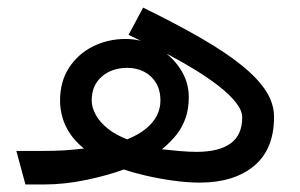

<svg xmlns="http://www.w3.org/2000/svg" viewBox="-20 -489 794 509"><path d="M23.4 -88.9 47.4 0H60.1V-88.9ZM223.1 -223.1Q223.1 -262.2 249.5 -285.6Q275.9 -309.1 317.9 -309.1Q341.8 -309.1 361.6 -299.1Q381.3 -289.1 393.3 -269.8Q405.3 -250.5 405.3 -222.2Q405.3 -200.7 395.5 -181.9Q385.7 -163.1 366.5 -147.5Q347.2 -131.8 317.4 -119.6Q286.6 -131.3 265.6 -148.2Q244.6 -165 233.9 -184.6Q223.1 -204.1 223.1 -223.1ZM320.8 -396.5Q365.7 -375.5 409.4 -353Q453.1 -330.6 491.5 -307.4Q529.8 -284.2 559.1 -261.5Q588.4 -238.8 605.2 -217.5Q622.1 -196.3 622.1 -177.7Q622.1 -130.9 591.1 -108.6Q560.1 -86.4 501 -86.4Q481.4 -86.4 456.1 -88.6Q430.7 -90.8 409.2 -93.3Q432.1 -111.8 448 -132.1Q463.9 -152.3 472.2 -176.8Q480.5 -201.2 480.5 -231.4Q480.5 -272.9 457 -307.9Q433.6 -342.8 395.3 -364.3Q356.9 -385.7 313 -385.7Q266.1 -385.7 226.6 -366Q187 -346.2 163.1 -309.6Q139.2 -272.9 139.2 -222.2Q139.2 -199.2 145.8 -176.8Q152.3 -154.3 166.3 -133.8Q180.2 -113.3 202.6 -95.2Q173.3 -91.8 148.7 -90.3Q124 -88.9 91.8 -88.9H49.8V0H98.1Q151.4 0 208.5 -12Q265.6 -23.9 308.1 -39.6Q331.5 -31.7 365.7 -23.7Q399.9 -15.6 438 -10.3Q476.1 -4.9 509.8 -4.9Q599.6 -4.9 653.1 -48.8Q706.5 -92.8 706.5 -179.2Q706.5 -214.4 685.1 -247.8Q663.6 -281.2 620.6 -315.9Q577.6 -350.6 512.5 -388.2Q447.3 -425.8 359.4 -468.8Z"/></svg>

Font: Vazirmatn
Style: Regular
Weight: 400
Designer: Saber Rastikerdar
Foundry: Saber Rastikerdar
Version: Version 33.003;September 2, 2022;FontCreator 14.0.0.2862 64-